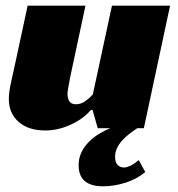

<svg xmlns="http://www.w3.org/2000/svg" viewBox="-20 -450 625 674"><path d="M373 -430H577L485 0H462Q448 9 434.5 19.5Q421 30 409.5 42.5Q398 55 391 69.5Q384 84 384 100Q384 120 393 129Q402 138 415 138Q424 138 436.5 132.5Q449 127 467 112L490 154Q460 179 420 191.5Q380 204 342 204Q256 204 256 130Q256 105 266 84.5Q276 64 292 48Q308 32 327.5 20Q347 8 367 0H323L305 -64H299Q273 -33 228.5 -12.5Q184 8 139 8Q79 8 45 -22.5Q11 -53 11 -102Q11 -127 19.5 -164.5Q28 -202 35 -235L77 -430H280L230 -196Q228 -188 226 -177Q224 -166 222 -155.5Q220 -145 218.5 -135.5Q217 -126 217 -120Q217 -105 223.5 -94.5Q230 -84 247 -84Q265 -84 281 -96Q297 -108 306 -119Z"/></svg>

Font: Racing Sans One
Style: Regular
Weight: 400
Designer: Pablo Impallari, Rodrigo Fuenzalida
Foundry: Pablo Impallari, Rodrigo Fuenzalida
Version: Version 1.001; ttfautohint (v0.8) -G 200 -r 50